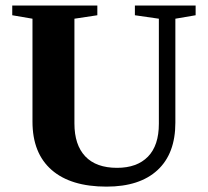

<svg xmlns="http://www.w3.org/2000/svg" viewBox="-20 -675 762 704"><path d="M409.2 -59.6Q482.4 -59.6 522.5 -100.6Q562.5 -141.6 562.5 -221.2V-606.4L474.6 -619.1V-654.8H697.3V-619.1L623 -606.4V-225.1Q623 -111.8 557.6 -51.3Q492.2 9.3 370.6 9.3Q239.3 9.3 169.2 -52Q99.1 -113.3 99.1 -229V-606.4L24.9 -619.1V-654.8H336.9V-619.1L252.9 -606.4V-222.2Q252.9 -143.6 292.7 -101.6Q332.5 -59.6 409.2 -59.6Z"/></svg>

Font: Tinos
Style: Bold
Weight: 700
Designer: Steve Matteson
Foundry: Monotype Imaging Inc.
Version: Version 1.23